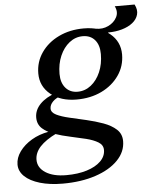

<svg xmlns="http://www.w3.org/2000/svg" viewBox="-148 -639 762 939"><g transform="rotate(-5 233.0 -170.0)"><path d="M122.5 251Q58.7 251 10.5 236.7Q-37.6 222.5 -64.1 197.2Q-90.5 171.8 -90.5 138.9Q-90.5 105.9 -68.4 75.2Q-46.2 44.5 -8.9 22.4Q28.4 0.4 74.7 -7.8V-15.3H113.7V3.1Q58.1 30.2 31 59.8Q4 89.5 4 123.6Q4 163 41.7 187.1Q79.4 211.2 143.2 211.2Q200.2 211.2 244 197.6Q287.8 183.9 312.4 159.7Q337 135.5 337 104.4Q337 79.9 313.9 65.9Q290.9 51.9 255.1 43Q219.3 34.1 178.8 25.6Q138.3 17.1 102.5 4.8Q66.7 -7.5 43.6 -27.9Q20.6 -48.4 20.6 -82.2Q20.6 -118.9 48.8 -148Q76.9 -177.1 128.2 -194.5L152.7 -178.1Q125.8 -169.9 110.1 -154Q94.4 -138.2 94.4 -119.9Q94.4 -100.5 118.8 -88.5Q143.3 -76.5 182.1 -67.6Q220.9 -58.7 264.2 -48.7Q307.5 -38.7 346.3 -24.7Q385.1 -10.6 409.6 11.7Q434 34.1 434 69.4Q434 121.7 394 162.9Q354 204.2 283.5 227.6Q213.1 251 122.5 251ZM225.7 -152.8Q147.9 -152.8 98.7 -192.8Q49.6 -232.8 49.6 -295.7Q49.6 -352.7 81.2 -398.3Q112.8 -443.9 167.2 -470.1Q221.6 -496.3 289.7 -496.3Q368.6 -496.3 417.3 -456.4Q465.9 -416.5 465.9 -353.4Q465.9 -296.4 434.3 -250.8Q402.7 -205.2 348.7 -179Q294.7 -152.8 225.7 -152.8ZM233.7 -190.4Q270.1 -190.4 299.4 -213.5Q328.7 -236.6 345.7 -276Q362.7 -315.3 362.7 -364.5Q362.7 -408.6 341.1 -433.7Q319.5 -458.8 281.7 -458.8Q245.5 -458.8 216.2 -435.7Q186.8 -412.5 169.8 -373.2Q152.8 -333.9 152.8 -284.7Q152.8 -241.4 174.8 -215.9Q196.8 -190.4 233.7 -190.4ZM346.9 -456.9 347.7 -489.8Q381.8 -483.6 410.5 -497.4Q439.2 -511.2 452.3 -536.7Q465.3 -562.2 450.7 -591H548.1Q562.1 -564 555.7 -541Q549.4 -517.9 528.3 -501.1Q507.3 -484.3 475.8 -475.2Q444.4 -466.1 407.4 -466.1V-456.9Z"/></g></svg>

Font: Platypi Light
Style: Italic
Weight: 300
Italic angle: -13°
Designer: David Sargent
Foundry: Bolt Cutter Type
Version: Version 1.200